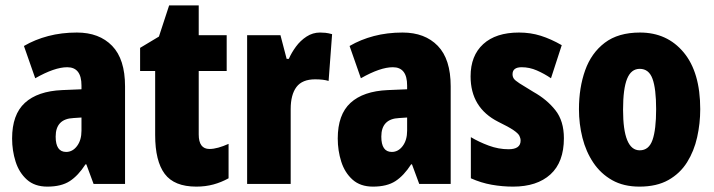

<svg xmlns="http://www.w3.org/2000/svg" viewBox="-20 -777 2657 714"><path d="M266 -656Q349 -656 397 -606.5Q445 -557 445 -456V-93H328L301 -166H298Q271 -124 239.5 -103.5Q208 -83 156 -83Q109 -83 80 -109Q51 -135 38 -176Q25 -217 25 -262Q25 -351 72.5 -394.5Q120 -438 211 -442L283 -445V-459Q283 -527 230 -527Q183 -527 111 -486L69 -606Q110 -630 159.5 -643Q209 -656 266 -656ZM253 -338Q187 -335 187 -269Q187 -212 226 -212Q250 -212 266.5 -234Q283 -256 283 -291V-340Z M759 -223Q774 -223 792 -228Q810 -233 830 -242V-114Q803 -99 773.5 -91Q744 -83 710 -83Q628 -83 592.5 -130.5Q557 -178 557 -275V-513H501V-599L571 -641L609 -757H719V-646H823V-513H719V-277Q719 -223 759 -223Z M1170 -656Q1180 -656 1190 -655Q1200 -654 1215 -650L1202 -476Q1183 -482 1152 -482Q1104 -482 1082.5 -453.5Q1061 -425 1061 -371V-93H899V-646H1023L1046 -558H1054Q1064 -581 1080.5 -603.5Q1097 -626 1120 -641Q1143 -656 1170 -656Z M1477 -656Q1560 -656 1608 -606.5Q1656 -557 1656 -456V-93H1539L1512 -166H1509Q1482 -124 1450.5 -103.5Q1419 -83 1367 -83Q1320 -83 1291 -109Q1262 -135 1249 -176Q1236 -217 1236 -262Q1236 -351 1283.5 -394.5Q1331 -438 1422 -442L1494 -445V-459Q1494 -527 1441 -527Q1394 -527 1322 -486L1280 -606Q1321 -630 1370.5 -643Q1420 -656 1477 -656ZM1464 -338Q1398 -335 1398 -269Q1398 -212 1437 -212Q1461 -212 1477.5 -234Q1494 -256 1494 -291V-340Z M2077 -263Q2077 -174 2027 -128.5Q1977 -83 1888 -83Q1848 -83 1808.5 -90Q1769 -97 1731 -114V-267Q1761 -249 1797.5 -235.5Q1834 -222 1871 -222Q1916 -222 1916 -254Q1916 -263 1911.5 -272Q1907 -281 1889.5 -293Q1872 -305 1833 -324Q1730 -376 1730 -493Q1730 -570 1777 -613Q1824 -656 1910 -656Q1953 -656 1991 -644Q2029 -632 2069 -609L2029 -486Q2004 -503 1976.5 -515Q1949 -527 1920 -527Q1886 -527 1886 -501Q1886 -492 1890.5 -485Q1895 -478 1912 -467Q1929 -456 1964 -435Q2014 -407 2045.5 -367Q2077 -327 2077 -263Z M2584 -371Q2584 -318 2572.5 -266.5Q2561 -215 2535 -173.5Q2509 -132 2465.5 -107.5Q2422 -83 2358 -83Q2299 -83 2256.5 -107Q2214 -131 2186.5 -172Q2159 -213 2146 -264.5Q2133 -316 2133 -371Q2133 -451 2156 -515.5Q2179 -580 2229 -618Q2279 -656 2360 -656Q2461 -656 2522.5 -582Q2584 -508 2584 -371ZM2297 -369Q2297 -218 2359 -218Q2393 -218 2406.5 -256.5Q2420 -295 2420 -371Q2420 -447 2406.5 -484Q2393 -521 2359 -521Q2327 -521 2312 -484Q2297 -447 2297 -369Z"/></svg>

Font: Noto Sans Kannada UI ExtraCondensed Black
Style: Regular
Weight: 900
Width: 2
Designer: Jelle Bosma - Monotype Design Team
Foundry: Monotype Imaging Inc.
Version: Version 2.005; ttfautohint (v1.8.4.7-5d5b)